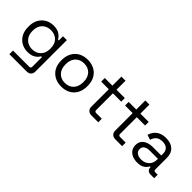

<svg xmlns="http://www.w3.org/2000/svg" viewBox="70 -1539 2615 2615"><g transform="rotate(45 1377.5 -231.5)"><path d="M58.6 -242.2Q58.6 -245.1 58.6 -255.9Q58.6 -333 89.8 -387.7Q121.1 -443.4 173.8 -472.7Q226.6 -502.9 290 -502.9Q367.2 -502.9 408.2 -473.6Q450.2 -444.3 469.7 -408.2Q474.6 -408.2 484.4 -408.2Q484.4 -428.7 484.4 -489.3Q502.9 -489.3 558.6 -489.3Q558.6 -337.9 558.6 114.3Q558.6 154.3 537.1 176.8Q514.6 200.2 472.7 200.2Q362.3 200.2 140.6 200.2Q140.6 182.6 140.6 129.9Q218.8 129.9 452.1 129.9Q482.4 129.9 482.4 99.6Q482.4 38.1 482.4 -85.9Q478.5 -85.9 467.8 -85.9Q456.1 -64.5 433.6 -43Q412.1 -22.5 377 -7.8Q341.8 4.9 290 4.9Q226.6 4.9 173.8 -25.4Q121.1 -54.7 89.8 -110.4Q58.6 -166 58.6 -242.2ZM310.5 -65.4Q386.7 -65.4 434.6 -113.3Q482.4 -161.1 482.4 -245.1Q482.4 -248 482.4 -252.9Q482.4 -337.9 434.6 -385.7Q386.7 -432.6 310.5 -432.6Q236.3 -432.6 187.5 -385.7Q138.7 -337.9 138.7 -252.9Q138.7 -250 138.7 -245.1Q138.7 -161.1 187.5 -113.3Q236.3 -65.4 310.5 -65.4Z M950.2 13.7Q877 13.7 820.3 -16.6Q763.7 -47.9 731.4 -103.5Q700.2 -161.1 700.2 -238.3Q700.2 -242.2 700.2 -251Q700.2 -327.1 732.4 -383.8Q763.7 -441.4 819.3 -471.7Q877 -502.9 950.2 -502.9Q1024.4 -502.9 1081.1 -471.7Q1137.7 -441.4 1168.9 -383.8Q1200.2 -327.1 1200.2 -251Q1200.2 -247.1 1200.2 -238.3Q1200.2 -161.1 1168.9 -104.5Q1137.7 -47.9 1081.1 -16.6Q1024.4 13.7 950.2 13.7ZM950.2 -56.6Q1028.3 -56.6 1075.2 -106.4Q1122.1 -156.2 1122.1 -240.2Q1122.1 -243.2 1122.1 -249Q1122.1 -333 1075.2 -382.8Q1028.3 -431.6 950.2 -431.6Q874 -431.6 826.2 -382.8Q779.3 -333 779.3 -249Q779.3 -246.1 779.3 -240.2Q779.3 -156.2 826.2 -106.4Q874 -56.6 950.2 -56.6Z M1522.5 0Q1480.5 0 1458 -23.4Q1435.5 -45.9 1435.5 -85.9Q1435.5 -197.3 1435.5 -419.9Q1399.4 -419.9 1289.1 -419.9Q1289.1 -437.5 1289.1 -489.3Q1325.2 -489.3 1435.5 -489.3Q1435.5 -532.2 1435.5 -663.1Q1455.1 -663.1 1514.6 -663.1Q1514.6 -619.1 1514.6 -489.3Q1554.7 -489.3 1674.8 -489.3Q1674.8 -471.7 1674.8 -419.9Q1634.8 -419.9 1514.6 -419.9Q1514.6 -339.8 1514.6 -97.7Q1514.6 -68.4 1543.9 -68.4Q1580.1 -68.4 1652.3 -68.4Q1652.3 -50.8 1652.3 0Q1620.1 0 1522.5 0Z M1982.4 0Q1940.4 0 1918 -23.4Q1895.5 -45.9 1895.5 -85.9Q1895.5 -197.3 1895.5 -419.9Q1859.4 -419.9 1749 -419.9Q1749 -437.5 1749 -489.3Q1785.2 -489.3 1895.5 -489.3Q1895.5 -532.2 1895.5 -663.1Q1915 -663.1 1974.6 -663.1Q1974.6 -619.1 1974.6 -489.3Q2014.6 -489.3 2134.8 -489.3Q2134.8 -471.7 2134.8 -419.9Q2094.7 -419.9 1974.6 -419.9Q1974.6 -339.8 1974.6 -97.7Q1974.6 -68.4 2003.9 -68.4Q2040 -68.4 2112.3 -68.4Q2112.3 -50.8 2112.3 0Q2080.1 0 1982.4 0Z M2413.1 13.7Q2361.3 13.7 2319.3 -3.9Q2277.3 -22.5 2253.9 -55.7Q2229.5 -89.8 2229.5 -138.7Q2229.5 -189.5 2253.9 -221.7Q2277.3 -253.9 2319.3 -269.5Q2361.3 -287.1 2414.1 -287.1Q2468.8 -287.1 2579.1 -287.1Q2579.1 -295.9 2579.1 -323.2Q2579.1 -375 2547.9 -405.3Q2517.6 -434.6 2458 -434.6Q2398.4 -434.6 2365.2 -406.2Q2333 -377.9 2320.3 -330.1Q2295.9 -337.9 2247.1 -353.5Q2258.8 -394.5 2285.2 -428.7Q2310.5 -461.9 2353.5 -482.4Q2397.5 -502.9 2459 -502.9Q2552.7 -502.9 2604.5 -454.1Q2656.2 -406.2 2656.2 -318.4Q2656.2 -244.1 2656.2 -96.7Q2656.2 -67.4 2684.6 -67.4Q2699.2 -67.4 2729.5 -67.4Q2729.5 -49.8 2729.5 0Q2712.9 0 2661.1 0Q2627.9 0 2607.4 -18.6Q2587.9 -37.1 2587.9 -68.4Q2587.9 -69.3 2587.9 -73.2Q2585 -73.2 2576.2 -73.2Q2564.5 -53.7 2545.9 -33.2Q2527.3 -12.7 2496.1 0Q2463.9 13.7 2413.1 13.7ZM2421.9 -53.7Q2491.2 -53.7 2535.2 -95.7Q2579.1 -136.7 2579.1 -211.9Q2579.1 -215.8 2579.1 -222.7Q2538.1 -222.7 2417 -222.7Q2370.1 -222.7 2338.9 -202.1Q2308.6 -181.6 2308.6 -140.6Q2308.6 -99.6 2339.8 -77.1Q2372.1 -53.7 2421.9 -53.7Z"/></g></svg>

Font: Kadena Space Grotesk
Style: Regular
Weight: 400
Designer: Florian Karsten
Version: Version 2.000